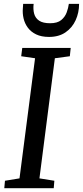

<svg xmlns="http://www.w3.org/2000/svg" viewBox="-20 -997 439 1017"><path d="M2.7 0 6.3 -39.6 83.3 -52.2 165.7 -688.5 92.3 -699.1 97.9 -743H354.5L349.9 -699.1L270.6 -688.5L188.9 -52.2L267.9 -39.6L264.6 0ZM239.7 -801.4Q199.1 -801.4 171.4 -814.9Q143.7 -828.3 127.3 -850.6Q110.9 -872.9 104.8 -899.7Q98.6 -926.6 101.1 -953Q101.8 -959.1 101.9 -965Q101.9 -970.9 102.7 -976.6H158.2Q154.7 -947.4 161 -924.1Q167.4 -900.9 187.4 -887.4Q207.5 -873.9 245.2 -873.9Q284.1 -873.9 304.4 -890.8Q324.6 -907.6 333.3 -931.4Q341.9 -955.2 344.7 -976.6H398.9Q398.9 -930 380.7 -890.1Q362.6 -850.2 327.2 -825.8Q291.8 -801.4 239.7 -801.4Z"/></svg>

Font: Merriweather Light
Style: Italic
Weight: 300
Italic angle: -7.8°
Designer: Eben Sorkin
Foundry: Eben Sorkin
Version: Version 2.101